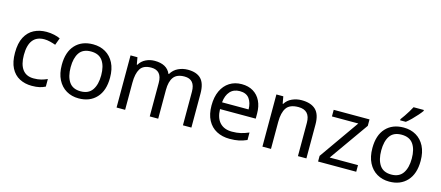

<svg xmlns="http://www.w3.org/2000/svg" viewBox="-52 -1331 4381 1906"><g transform="rotate(15 2138.5 -378.0)"><path d="M300 10Q229 10 173.5 -19Q118 -48 86.5 -109Q55 -170 55 -265Q55 -364 88 -426Q121 -488 177.5 -517Q234 -546 306 -546Q347 -546 385 -537.5Q423 -529 447 -517L420 -444Q396 -453 364 -461Q332 -469 304 -469Q146 -469 146 -266Q146 -169 184.5 -117.5Q223 -66 299 -66Q343 -66 376.5 -75Q410 -84 438 -97V-19Q411 -5 378.5 2.5Q346 10 300 10Z M1031 -269Q1031 -136 963.5 -63Q896 10 781 10Q710 10 654.5 -22.5Q599 -55 567 -117.5Q535 -180 535 -269Q535 -402 602 -474Q669 -546 784 -546Q857 -546 912.5 -513.5Q968 -481 999.5 -419.5Q1031 -358 1031 -269ZM626 -269Q626 -174 663.5 -118.5Q701 -63 783 -63Q864 -63 902 -118.5Q940 -174 940 -269Q940 -364 902 -418Q864 -472 782 -472Q700 -472 663 -418Q626 -364 626 -269Z M1758 -546Q1849 -546 1894 -499.5Q1939 -453 1939 -349V0H1852V-345Q1852 -472 1743 -472Q1665 -472 1631.5 -427Q1598 -382 1598 -296V0H1511V-345Q1511 -472 1401 -472Q1320 -472 1289 -422Q1258 -372 1258 -278V0H1170V-536H1241L1254 -463H1259Q1284 -505 1326.5 -525.5Q1369 -546 1417 -546Q1543 -546 1581 -456H1586Q1613 -502 1659.5 -524Q1706 -546 1758 -546Z M2312 -546Q2381 -546 2430.5 -516Q2480 -486 2506.5 -431.5Q2533 -377 2533 -304V-251H2166Q2168 -160 2212.5 -112.5Q2257 -65 2337 -65Q2388 -65 2427.5 -74.5Q2467 -84 2509 -102V-25Q2468 -7 2428 1.5Q2388 10 2333 10Q2257 10 2198.5 -21Q2140 -52 2107.5 -113.5Q2075 -175 2075 -264Q2075 -352 2104.5 -415Q2134 -478 2187.5 -512Q2241 -546 2312 -546ZM2311 -474Q2248 -474 2211.5 -433.5Q2175 -393 2168 -321H2441Q2440 -389 2409 -431.5Q2378 -474 2311 -474Z M2927 -546Q3023 -546 3072 -499.5Q3121 -453 3121 -349V0H3034V-343Q3034 -472 2914 -472Q2825 -472 2791 -422Q2757 -372 2757 -278V0H2669V-536H2740L2753 -463H2758Q2784 -505 2830 -525.5Q2876 -546 2927 -546Z M3633 0H3241V-58L3529 -468H3258V-536H3626V-470L3342 -68H3633Z M4223 -269Q4223 -136 4155.5 -63Q4088 10 3973 10Q3902 10 3846.5 -22.5Q3791 -55 3759 -117.5Q3727 -180 3727 -269Q3727 -402 3794 -474Q3861 -546 3976 -546Q4049 -546 4104.5 -513.5Q4160 -481 4191.5 -419.5Q4223 -358 4223 -269ZM3818 -269Q3818 -174 3855.5 -118.5Q3893 -63 3975 -63Q4056 -63 4094 -118.5Q4132 -174 4132 -269Q4132 -364 4094 -418Q4056 -472 3974 -472Q3892 -472 3855 -418Q3818 -364 3818 -269ZM4123 -756Q4111 -738 4086 -709.5Q4061 -681 4032.5 -652.5Q4004 -624 3980 -606H3922V-618Q3937 -637 3954.5 -663Q3972 -689 3989 -716.5Q4006 -744 4017 -766H4123Z"/></g></svg>

Font: Noto Sans Hebrew Droid
Style: Regular
Weight: 400
Designer: Monotype Design Team
Foundry: Monotype Imaging Inc.
Version: Version 1.100